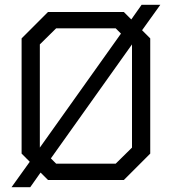

<svg xmlns="http://www.w3.org/2000/svg" viewBox="-20 -750 716 800"><path d="M572 -624 606 -590V-110L496 0H180L149 -31L106 30H28L104 -76L70 -110V-590L180 -700H496L527 -669L570 -730H648ZM146 -135 484 -610 462 -632H214L146 -565ZM530 -565 192 -90 214 -68H462L530 -135Z"/></svg>

Font: Chakra Petch
Style: Regular
Weight: 400
Designer: Katatrad Aksorn Co.,Ltd.
Foundry: Cadson Demak Co.,Ltd.
Version: Version 1.000; ttfautohint (v1.6)